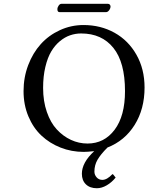

<svg xmlns="http://www.w3.org/2000/svg" viewBox="-20 -790 781 1011"><path d="M588.9 145Q568.4 170.4 542 185.8Q515.6 201.2 490.2 201.2Q453.6 201.2 432.4 180.7Q411.1 160.2 411.1 125Q411.1 65.9 476.1 5.9Q439.9 9.8 420.9 9.8Q356.4 9.8 298.8 -12.9Q241.2 -35.6 198 -76.2Q154.8 -116.7 129.4 -177.5Q104 -238.3 104 -310.1Q104 -382.3 128.4 -446.8Q152.8 -511.2 194.6 -557.6Q236.3 -604 295.2 -631.1Q354 -658.2 419.9 -658.2Q509.8 -658.2 582.8 -617.7Q655.8 -577.1 698.5 -501.7Q741.2 -426.3 741.2 -329.1Q741.2 -215.8 689 -132.3Q636.7 -48.8 545.9 -13.2Q509.8 22.9 493.4 51.3Q477.1 79.6 477.1 113.8Q477.1 130.4 488.8 143.8Q500.5 157.2 519 157.2Q543.5 157.2 571.8 127L575.2 127.9ZM407.2 -613.8Q377.4 -613.8 349.4 -604.2Q321.3 -594.7 295.2 -573Q269 -551.3 249.8 -519Q230.5 -486.8 218.8 -437.5Q207 -388.2 207 -327.1Q207 -257.3 226.6 -200.7Q246.1 -144 279.1 -108.4Q312 -72.8 353.5 -53.5Q395 -34.2 440.9 -34.2Q528.8 -34.2 583.5 -106.7Q638.2 -179.2 638.2 -310.1Q638.2 -461.9 577.1 -537.8Q516.1 -613.8 407.2 -613.8ZM538.1 -726.1H293.9Q282.2 -726.1 282.2 -741.2Q282.2 -751 288.8 -760.5Q295.4 -770 304.2 -770H547.9Q554.7 -770 558.3 -765.6Q562 -761.2 562 -755.9Q562 -746.1 554.7 -736.1Q547.4 -726.1 538.1 -726.1Z"/></svg>

Font: Linear Smooth
Style: Regular
Weight: 400
Designer: Philipp H. Poll, Flanker
Foundry: Philipp H. Poll, reworked by Flanker
Version: Version 1.061 | FøM Fix